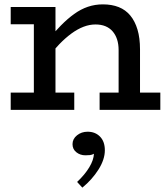

<svg xmlns="http://www.w3.org/2000/svg" viewBox="-20 -503 766 879"><path d="M523 0V-274Q523 -301 516 -322.5Q509 -344 495.5 -359.5Q482 -375 462.5 -383Q443 -391 417 -391Q390 -391 362.5 -380.5Q335 -370 307 -349.5Q279 -329 251.5 -300.5Q224 -272 196 -236V-316Q228 -355 258.5 -386Q289 -417 319.5 -439Q350 -461 382.5 -472Q415 -483 451 -483Q492 -483 523.5 -470.5Q555 -458 576.5 -432Q598 -406 609.5 -367.5Q621 -329 621 -277V0ZM29 0V-79H320V0ZM135 0V-471H234V0ZM29 -392V-471H213V-392ZM436 0V-79H714V0ZM460 185Q460 227 431 273Q402 319 357 356L333 330Q369 296 389 262.5Q409 229 410 201Q401 206 392 207Q383 208 371 208Q347 208 329.5 194Q312 180 312 157Q312 133 332.5 116.5Q353 100 381 100Q416 100 438 122.5Q460 145 460 185Z"/></svg>

Font: BioRhyme
Style: Regular
Weight: 400
Designer: Aoife Mooney
Foundry: Aoife Mooney Type
Version: Version 1.600;gftools[0.9.33]